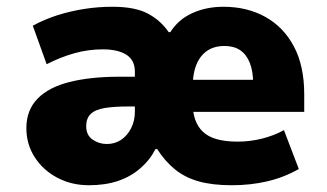

<svg xmlns="http://www.w3.org/2000/svg" viewBox="-20 -537 968 568"><path d="M243 11Q192 11 150 -11Q108 -33 83 -71.5Q58 -110 58 -158Q58 -211 91 -245Q124 -279 186 -294.5Q248 -310 332 -310H405V-222H358Q318 -222 290 -217.5Q262 -213 248.5 -200Q235 -187 235 -164Q235 -137 254 -124Q273 -111 296 -111Q320 -111 338.5 -123.5Q357 -136 368 -158Q379 -180 379 -206V-325Q379 -359 354 -375Q329 -391 284 -391Q241 -391 200 -379.5Q159 -368 118 -347L77 -461Q112 -480 150 -492Q188 -504 229 -510.5Q270 -517 313 -517Q379 -517 417 -497Q455 -477 479 -442H484Q507 -479 548.5 -498Q590 -517 641 -517Q711 -517 765 -487Q819 -457 849.5 -399.5Q880 -342 880 -258V-206H524V-301H743L729 -288Q729 -326 719 -351Q709 -376 690.5 -388.5Q672 -401 644 -401Q599 -401 574.5 -369.5Q550 -338 550 -279V-232Q550 -176 580.5 -147Q611 -118 683 -118Q720 -118 755.5 -127Q791 -136 820 -152L864 -37Q820 -12 770.5 -0.5Q721 11 666 11Q608 11 567.5 -0.5Q527 -12 497.5 -36Q468 -60 445 -96H440Q423 -63 394.5 -38.5Q366 -14 328.5 -1.5Q291 11 243 11Z"/></svg>

Font: Nunito Sans 7pt SemiCondensed Black
Style: Regular
Weight: 900
Width: 4
Designer: Vernon Adams
Foundry: Vernon Adams
Version: Version 3.101;gftools[0.9.27]